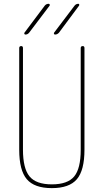

<svg xmlns="http://www.w3.org/2000/svg" viewBox="-20 -970 540 1000"><path d="M266.6 -790Q262.7 -790 261.2 -793.5Q259.8 -796.9 261.7 -799.8L368.2 -940.4Q376 -950.2 387.7 -950.2Q391.6 -950.2 392.6 -946.8Q393.6 -943.4 391.6 -940.4L287.1 -799.8Q278.3 -790 266.6 -790ZM112.3 -790Q108.4 -790 106.9 -793.5Q105.5 -796.9 107.4 -799.8L212.9 -940.4Q220.7 -950.2 233.4 -950.2Q237.3 -950.2 238.8 -946.8Q240.2 -943.4 238.3 -940.4L131.8 -799.8Q124 -790 112.3 -790ZM80.1 -190.4V-719.7Q80.1 -729.5 89.8 -730Q99.6 -730.5 99.6 -719.7V-190.4Q99.6 -92.8 133.8 -51.3Q168 -9.8 250 -9.8Q332 -9.8 366.2 -50.8Q400.4 -91.8 400.4 -190.4V-719.7Q400.4 -729.5 410.2 -730Q419.9 -730.5 419.9 -719.7V-190.4Q419.9 -83 380.4 -36.6Q340.8 9.8 250 9.8Q159.2 9.8 119.6 -36.6Q80.1 -83 80.1 -190.4Z"/></svg>

Font: Rounded Mgen+ 1m thin
Style: Regular
Weight: 100
Designer: [Source Han Sans]
Ryoko NISHIZUKA  (kana & ideographs); Paul D. Hunt (Latin, Greek & Cyrillic); Wenlong ZHANG  (bopomofo
Version: Version 1.059.20150602